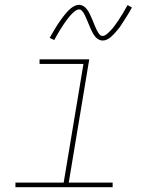

<svg xmlns="http://www.w3.org/2000/svg" viewBox="-20 -776 640 796"><path d="M44 0V-19H244L326 -511H144V-530H350L265 -19H447V0ZM406 -608Q399 -608 393 -610.5Q387 -613 382.5 -616.5Q378 -620 374 -625Q370 -630 367 -635Q364 -640 361.5 -645Q359 -650 356.5 -655.5Q354 -661 351.5 -667Q349 -673 346.5 -679Q344 -685 341.5 -691Q339 -697 336.5 -702.5Q334 -708 332 -712.5Q330 -717 326 -723Q322 -729 318 -733Q314 -737 308 -737Q303 -737 298 -734.5Q293 -732 290 -729.5Q287 -727 283 -723.5Q279 -720 274.5 -715Q270 -710 268 -707.5Q266 -705 263.5 -702Q261 -699 258.5 -695.5Q256 -692 253.5 -688.5Q251 -685 248 -681Q245 -677 242.5 -673Q240 -669 237 -664.5Q234 -660 231 -655Q228 -650 224.5 -644.5Q221 -639 218 -633.5Q215 -628 211.5 -622Q208 -616 205 -610L186 -619Q192 -630 198 -640Q204 -650 209.5 -659.5Q215 -669 220.5 -677Q226 -685 231 -692Q236 -699 240.5 -705Q245 -711 249.5 -716.5Q254 -722 261 -729.5Q268 -737 275 -742.5Q282 -748 290.5 -752Q299 -756 308 -756Q314 -756 320 -753.5Q326 -751 330.5 -747.5Q335 -744 339 -739Q343 -734 346 -729.5Q349 -725 351.5 -719.5Q354 -714 356.5 -708.5Q359 -703 361.5 -697.5Q364 -692 366.5 -685.5Q369 -679 371.5 -673Q374 -667 376.5 -661.5Q379 -656 381 -651.5Q383 -647 387 -641Q391 -635 395 -631Q399 -627 406 -627Q410 -627 415 -629.5Q420 -632 423.5 -635Q427 -638 430.5 -641.5Q434 -645 438.5 -649.5Q443 -654 445 -656.5Q447 -659 449.5 -662Q452 -665 454.5 -668.5Q457 -672 459.5 -675.5Q462 -679 465 -683Q468 -687 471 -691.5Q474 -696 476.5 -700.5Q479 -705 482.5 -710Q486 -715 489 -720Q492 -725 495 -730.5Q498 -736 501.5 -742Q505 -748 509 -755L527 -745Q521 -734 515 -724Q509 -714 503.5 -705Q498 -696 492.5 -688Q487 -680 482.5 -672.5Q478 -665 473 -659Q468 -653 463.5 -647.5Q459 -642 452 -634.5Q445 -627 438.5 -621.5Q432 -616 423.5 -612Q415 -608 406 -608Z"/></svg>

Font: Iosevka Curly Slab ThExObl
Style: Regular
Weight: 100
Width: 7
Italic angle: -9°
Monospace: yes
Designer: Belleve Invis
Foundry: Belleve Invis
Version: Version 11.1.0; ttfautohint (v1.8.3)